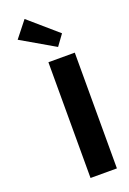

<svg xmlns="http://www.w3.org/2000/svg" viewBox="-209 -1219 862 1286"><g transform="rotate(-20 222.0 -576.0)"><path d="M387 -825H199V0H387ZM148 -1152 57 -1037 295 -899 351 -976Z"/></g></svg>

Font: Sztylet
Style: Bd
Weight: 700
Foundry: Cannot Into Space Fonts, PlusOne Fonts
Version: Version 0.12